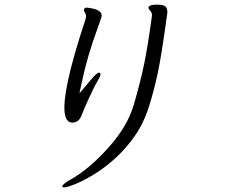

<svg xmlns="http://www.w3.org/2000/svg" viewBox="-20 -765 1040 830"><path d="M274 -417Q294 -513 351 -686V-688Q354 -699 348 -708.5Q342 -718 343 -724L344 -726Q347 -732 353.5 -732Q360 -732 376 -729Q424 -720 419 -693Q417 -685 403 -646Q358 -525 333 -407L328 -383Q325 -372 324 -362L372 -419Q399 -451 407.5 -451Q416 -451 414 -441Q412 -431 400.5 -412.5Q389 -394 364.5 -340.5Q340 -287 333 -267Q321 -235 293 -235Q235 -235 274 -417ZM703 -707Q679 -530 663 -454Q647 -378 624.5 -306Q602 -234 563.5 -178.5Q525 -123 478.5 -81Q432 -39 386 -11Q340 17 305 31Q270 45 259 45Q248 45 249 41Q251 30 287 10Q364 -33 447.5 -125.5Q531 -218 558.5 -312.5Q586 -407 602.5 -485.5Q619 -564 637 -698Q637 -711 629 -719Q621 -727 622 -734L623 -736Q628 -745 660 -745Q692 -745 698.5 -733Q705 -721 703 -707Z"/></svg>

Font: LXGW Bright GB
Style: Italic
Weight: 400
Italic angle: -12°
Designer: Christian Thalmann (Catharsis Fonts)
Foundry: LXGW / Christian Thalmann (Catharsis Fonts) / Fontworks Inc.
Version: Version 5.510